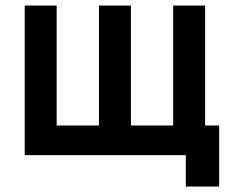

<svg xmlns="http://www.w3.org/2000/svg" viewBox="-20 -560 821 693"><path d="M650.7 0H69.2V-540H184.5V-107H337.2V-540H452.5V-107H605V-540H720.3V-107H771V113.3H650.7Z"/></svg>

Font: Tap Sans
Style: Regular
Weight: 400
Designer: Tap Payments
Foundry: Tap Payments
Version: Version 1.001;Glyphs 3.1.2 (3151)